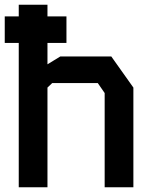

<svg xmlns="http://www.w3.org/2000/svg" viewBox="-20 -789 640 809"><path d="M59 -769H180V-518L234 -551H449L542 -420V0H421V-397L392 -439H200L180 -420V0H59ZM260 -608H0V-720H260Z"/></svg>

Font: Kode Mono
Style: Bold
Weight: 700
Monospace: yes
Designer: Isa Ozler
Foundry: Kadena LLC
Version: Version 1.206;gftools[0.9.28]